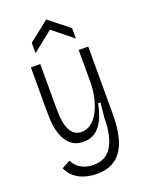

<svg xmlns="http://www.w3.org/2000/svg" viewBox="-165 -821 814 1061"><g transform="rotate(-20 242.5 -291.0)"><path d="M217 158Q182 158 148.5 148.5Q115 139 89 118Q63 97 48 64L98 37Q113 70 144.5 87.5Q176 105 216 105Q253 105 279.5 91Q306 77 323.5 49Q341 21 350.5 -20.5Q360 -62 360 -118L369 -207H355Q343 -145 322.5 -107Q302 -69 273.5 -51.5Q245 -34 209 -34Q169 -34 144 -51.5Q119 -69 104.5 -95.5Q90 -122 83.5 -151.5Q77 -181 75.5 -206Q74 -231 74 -245V-520H129V-265Q129 -247 130 -224Q131 -201 135 -177.5Q139 -154 148.5 -134Q158 -114 174.5 -101.5Q191 -89 218 -89Q245 -89 269 -105.5Q293 -122 311 -152Q329 -182 340.5 -223Q352 -264 355 -314V-520H411V-126Q411 -87 407.5 -51Q404 -15 395.5 16.5Q387 48 372.5 74Q358 100 336.5 119Q315 138 285.5 148Q256 158 217 158ZM125 -585V-646L244 -740L362 -646V-585L244 -680Z"/></g></svg>

Font: Bricolage Grotesque SemiCondensed ExtraLight
Style: Regular
Weight: 250
Width: 4
Designer: Mathieu Triay
Foundry: Atelier Triay
Version: Version 1.000;gftools[0.9.30]